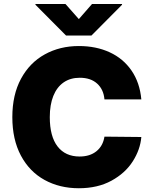

<svg xmlns="http://www.w3.org/2000/svg" viewBox="-20 -952 784 981"><path d="M387.7 -554.7Q339.4 -554.7 304.9 -530.8Q270.5 -506.8 252.4 -461.7Q234.4 -416.5 234.4 -353.5Q234.4 -254.9 274.2 -203.6Q314 -152.3 386.7 -152.3Q439.5 -152.3 472.9 -179.4Q506.3 -206.5 513.7 -253.9L702.1 -252Q696.8 -188 658.4 -127.7Q620.1 -67.4 549.6 -28.8Q479 9.8 382.8 9.8Q284.7 9.8 207.5 -32.7Q130.4 -75.2 86.7 -157.2Q43 -239.3 43 -353.5Q43 -467.8 87.4 -549.8Q131.8 -631.8 209 -674.3Q286.1 -716.8 382.8 -716.8Q471.2 -716.8 540.5 -684.8Q609.9 -652.8 652.1 -591.3Q694.3 -529.8 702.1 -444.3H513.7Q509.3 -495.1 476.3 -524.9Q443.4 -554.7 387.7 -554.7ZM382.8 -854.5 450.2 -931.6H603.5V-927.7L447.3 -770.5H317.4L161.1 -927.7V-931.6H314.5Z"/></svg>

Font: Pretendard JP Black
Style: Regular
Weight: 900
Designer: Base glyphs from Inter by Rasmus Andersson; Hangeul glyphs from Noto Sans CJK(Source Han Sans) by Jang Soo-young and Kan
Foundry: Kil Hyung-jin
Version: Version 1.309